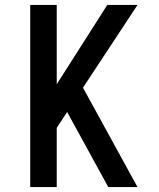

<svg xmlns="http://www.w3.org/2000/svg" viewBox="-20 -755 640 775"><path d="M102 0V-735H209V-415L413 -735H535L315 -401L535 0H417L251 -303L209 -239V0Z"/></svg>

Font: Iosevka SS04 Semibold Extended
Style: Regular
Weight: 600
Width: 7
Monospace: yes
Designer: Belleve Invis
Foundry: Belleve Invis
Version: Version 19.0.0; ttfautohint (v1.8.4)